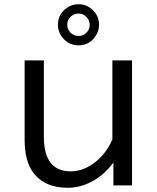

<svg xmlns="http://www.w3.org/2000/svg" viewBox="-20 -850 740 906"><path d="M351.1 -830.1Q388.7 -830.1 417.5 -802.7Q447.3 -774.4 447.3 -732.9Q447.3 -709 435.5 -687.5Q407.7 -636.2 349.6 -636.2Q309.6 -636.2 280.8 -666Q253.4 -694.3 253.4 -733.9Q253.4 -781.2 292 -810.5Q317.9 -830.1 351.1 -830.1ZM350.1 -786.1Q335.4 -786.1 322.3 -777.8Q297.4 -762.2 297.4 -732.9Q297.4 -713.4 310.5 -698.2Q326.7 -680.2 350.6 -680.2Q372.1 -680.2 387.7 -695.8Q403.3 -711.4 403.3 -732.9Q403.3 -757.3 384.3 -773.4Q369.6 -786.1 350.1 -786.1ZM96.2 -564.9H187V-204.1Q187 -41.5 314 -41.5Q364.3 -41.5 412.6 -72.8Q476.1 -114.3 510.3 -191.9V-564.9H603V24.9H515.1V-83Q470.7 -22.9 410.2 8.3Q356 36.1 299.3 36.1Q187.5 36.1 134.3 -39.1Q96.2 -92.8 96.2 -191.9Z"/></svg>

Font: BIZ UDPGothic
Style: Regular
Weight: 400
Designer: TypeBank Co., Ltd.
Foundry: Morisawa Inc.
Version: Version 1.051